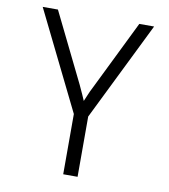

<svg xmlns="http://www.w3.org/2000/svg" viewBox="-82 -800 764 869"><g transform="rotate(10 300.0 -365.0)"><path d="M267 0V-277L44 -730H114L270 -412Q281 -389 289 -370.5Q297 -352 301 -343Q305 -351 312.5 -370Q320 -389 332 -412L488 -730H556L333 -277V0Z"/></g></svg>

Font: JetBrains Mono NL ExtraLight
Style: Regular
Weight: 200
Designer: Philipp Nurullin, Konstantin Bulenkov
Foundry: JetBrains
Version: Version 2.304; ttfautohint (v1.8.4.7-5d5b)